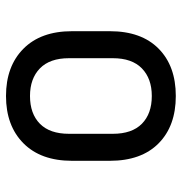

<svg xmlns="http://www.w3.org/2000/svg" viewBox="-3 -595 606 640"><g transform="rotate(90 300.0 -275.0)"><path d="M300 8Q201 8 142.5 -50Q84 -108 84 -212V-338Q84 -443 142 -500.5Q200 -558 300 -558Q400 -558 458 -500.5Q516 -443 516 -338V-212Q516 -108 457.5 -50Q399 8 300 8ZM300 -72Q359 -72 392.5 -105Q426 -138 426 -202V-348Q426 -412 392.5 -445Q359 -478 300 -478Q242 -478 208 -445Q174 -412 174 -348V-202Q174 -138 208 -105Q242 -72 300 -72Z"/></g></svg>

Font: JetBrainsMonoNL NFM
Style: Regular
Weight: 400
Monospace: yes
Designer: Philipp Nurullin, Konstantin Bulenkov
Foundry: JetBrains
Version: Version 2.304; ttfautohint (v1.8.4.7-5d5b);Nerd Fonts 3.3.0